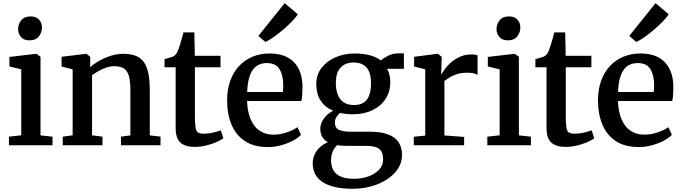

<svg xmlns="http://www.w3.org/2000/svg" viewBox="-20 -902 4232 1192"><path d="M35.5 0V-53.5L112 -62V-471.5L38.5 -489.5V-548.5L204.5 -568H206.5L231.5 -549.5V-61.5L306 -53.5V0ZM162 -651.5Q128 -651.5 110.2 -672.5Q92.5 -693.5 92.5 -721Q92.5 -752.5 111.8 -776.2Q131 -800 170 -800H171Q205 -800 222.8 -779.8Q240.5 -759.5 240.5 -732Q240.5 -700.5 221.2 -676Q202 -651.5 163 -651.5Z M431 -62V-471.5L362.5 -489V-549.5L514.5 -568H517.5L540 -549.5V-509L539 -484.5Q560.5 -504 593.8 -523.2Q627 -542.5 666.5 -555.2Q706 -568 745.5 -568Q808 -568 843.8 -544.5Q879.5 -521 894.8 -471.2Q910 -421.5 910 -342V-61.5L976.5 -54V0H731V-53.5L789.5 -61.5V-340.5Q789.5 -393 781.2 -426.2Q773 -459.5 751.5 -475.2Q730 -491 690 -491Q664.5 -491 639 -482.2Q613.5 -473.5 590.8 -460.5Q568 -447.5 551.5 -435V-62L616.5 -53.5V0H369.5V-53.5Z M1187.5 10Q1130.5 10 1100.5 -16.5Q1070.5 -43 1070.5 -108V-484.5H1001.5V-535Q1012 -538 1024 -541.2Q1036 -544.5 1046.5 -548Q1057 -551.5 1062.5 -556Q1068.5 -561 1072.8 -566.2Q1077 -571.5 1080.8 -578.8Q1084.5 -586 1088 -596Q1093 -608.5 1098.8 -628.5Q1104.5 -648.5 1110.2 -668.5Q1116 -688.5 1119 -701H1186.5L1189.5 -555.5H1349V-484.5H1190V-188Q1190 -134.5 1194 -110Q1198 -85.5 1210.5 -78.8Q1223 -72 1247.5 -72Q1274.5 -72 1304.2 -79Q1334 -86 1350.5 -93L1367 -43.5Q1351 -31.5 1322.2 -19Q1293.5 -6.5 1258.2 1.8Q1223 10 1187.5 10Z M1643.5 11Q1557 11 1500.8 -26Q1444.5 -63 1417.2 -128.5Q1390 -194 1390 -279Q1390 -346 1409.2 -399.8Q1428.5 -453.5 1463.8 -491.5Q1499 -529.5 1547.5 -549.8Q1596 -570 1654 -570Q1750.5 -570 1802.8 -518Q1855 -466 1858 -369.5Q1858 -338.5 1856.5 -315.5Q1855 -292.5 1851 -275H1514Q1515.5 -228 1526.5 -189.5Q1537.5 -151 1558 -123.2Q1578.5 -95.5 1608.8 -80.8Q1639 -66 1678.5 -66Q1720 -66 1762.2 -80.8Q1804.5 -95.5 1827 -112.5L1848.5 -65Q1831.5 -46.5 1799.5 -29.2Q1767.5 -12 1726.8 -0.5Q1686 11 1643.5 11ZM1514.5 -331H1736Q1737 -340 1737.8 -352Q1738.5 -364 1738.5 -373.5Q1738.5 -434 1715.5 -472.2Q1692.5 -510.5 1636.5 -510.5Q1611.5 -510.5 1590.2 -501.8Q1569 -493 1552.8 -472.8Q1536.5 -452.5 1526.5 -417.8Q1516.5 -383 1514.5 -331ZM1627 -642 1584 -679 1747.5 -882.5 1828.5 -813.5Q1817.5 -794.5 1792.8 -769Q1768 -743.5 1737.2 -717.2Q1706.5 -691 1677.5 -670.8Q1648.5 -650.5 1628.5 -642Z M2169 270Q2105.5 270 2059 259Q2012.5 248 1982 227.8Q1951.5 207.5 1936.5 178.5Q1921.5 149.5 1921.5 113Q1921.5 81 1934.2 55Q1947 29 1968.2 10.2Q1989.5 -8.5 2015.5 -19Q1992 -32 1980.2 -53.2Q1968.5 -74.5 1968.5 -103Q1968.5 -125.5 1979.2 -146.8Q1990 -168 2008 -185.8Q2026 -203.5 2048.5 -214.5Q1996 -236.5 1969.8 -278.8Q1943.5 -321 1943.5 -379Q1943.5 -439 1977.2 -481.8Q2011 -524.5 2065 -547.2Q2119 -570 2180.5 -570Q2233.5 -570 2275 -559.2Q2316.5 -548.5 2345 -526.5Q2356.5 -539 2387.2 -555Q2418 -571 2455.5 -571H2487.5V-475H2383Q2389 -464.5 2393.5 -451.8Q2398 -439 2400.5 -424.5Q2403 -410 2403 -394.5Q2403.5 -333.5 2373.8 -288Q2344 -242.5 2291.2 -217.5Q2238.5 -192.5 2168 -192.5Q2147 -192.5 2127.5 -194.8Q2108 -197 2090.5 -201Q2077 -189 2068 -174.2Q2059 -159.5 2059 -143Q2059 -108 2084.2 -96Q2109.5 -84 2169.5 -84H2280.5Q2347 -84 2390.5 -67.2Q2434 -50.5 2455 -18.2Q2476 14 2476 60Q2476 105.5 2451.5 144Q2427 182.5 2384 210.8Q2341 239 2285.8 254.5Q2230.5 270 2169 270ZM2180 208Q2224.5 208 2265 194Q2305.5 180 2332 153.2Q2358.5 126.5 2358.5 87.5Q2358.5 59.5 2349.5 40.8Q2340.5 22 2316.5 12.8Q2292.5 3.5 2247 3.5H2129.5Q2114 3.5 2099.8 2.5Q2085.5 1.5 2073 -1Q2055.5 16 2045.5 39.5Q2035.5 63 2035.5 94Q2035.5 129 2049.5 154.5Q2063.5 180 2095.2 194Q2127 208 2180 208ZM2178 -250Q2234 -250 2258.8 -285Q2283.5 -320 2283.5 -384Q2283.5 -429 2271.2 -457.5Q2259 -486 2235 -500Q2211 -514 2175.5 -514Q2142.5 -514 2117.8 -501Q2093 -488 2079 -460Q2065 -432 2065 -387Q2065 -346.5 2076.5 -315.5Q2088 -284.5 2113 -267.2Q2138 -250 2178 -250Z M2549 0V-53L2620 -60V-471.5L2551 -489V-549.5L2696 -568H2698.5L2722 -549.5V-530L2719 -442H2722Q2726.5 -451.5 2740.5 -471.5Q2754.5 -491.5 2778.2 -512.8Q2802 -534 2834.5 -549Q2867 -564 2907.5 -564Q2922 -564 2930.8 -562.2Q2939.5 -560.5 2945 -558.5V-437Q2938 -442.5 2921.8 -446.5Q2905.5 -450.5 2879.5 -450.5Q2842.5 -450.5 2815.5 -441.5Q2788.5 -432.5 2770 -420.5Q2751.5 -408.5 2739 -399.5V-61L2861.5 -52V0Z M3005.5 0V-53.5L3082 -62V-471.5L3008.5 -489.5V-548.5L3174.5 -568H3176.5L3201.5 -549.5V-61.5L3276 -53.5V0ZM3132 -651.5Q3098 -651.5 3080.2 -672.5Q3062.5 -693.5 3062.5 -721Q3062.5 -752.5 3081.8 -776.2Q3101 -800 3140 -800H3141Q3175 -800 3192.8 -779.8Q3210.5 -759.5 3210.5 -732Q3210.5 -700.5 3191.2 -676Q3172 -651.5 3133 -651.5Z M3490 10Q3433 10 3403 -16.5Q3373 -43 3373 -108V-484.5H3304V-535Q3314.5 -538 3326.5 -541.2Q3338.5 -544.5 3349 -548Q3359.5 -551.5 3365 -556Q3371 -561 3375.2 -566.2Q3379.5 -571.5 3383.2 -578.8Q3387 -586 3390.5 -596Q3395.5 -608.5 3401.2 -628.5Q3407 -648.5 3412.8 -668.5Q3418.5 -688.5 3421.5 -701H3489L3492 -555.5H3651.5V-484.5H3492.5V-188Q3492.5 -134.5 3496.5 -110Q3500.5 -85.5 3513 -78.8Q3525.5 -72 3550 -72Q3577 -72 3606.8 -79Q3636.5 -86 3653 -93L3669.5 -43.5Q3653.5 -31.5 3624.8 -19Q3596 -6.5 3560.8 1.8Q3525.5 10 3490 10Z M3946 11Q3859.5 11 3803.2 -26Q3747 -63 3719.8 -128.5Q3692.5 -194 3692.5 -279Q3692.5 -346 3711.8 -399.8Q3731 -453.5 3766.2 -491.5Q3801.5 -529.5 3850 -549.8Q3898.5 -570 3956.5 -570Q4053 -570 4105.2 -518Q4157.5 -466 4160.5 -369.5Q4160.5 -338.5 4159 -315.5Q4157.5 -292.5 4153.5 -275H3816.5Q3818 -228 3829 -189.5Q3840 -151 3860.5 -123.2Q3881 -95.5 3911.2 -80.8Q3941.5 -66 3981 -66Q4022.5 -66 4064.8 -80.8Q4107 -95.5 4129.5 -112.5L4151 -65Q4134 -46.5 4102 -29.2Q4070 -12 4029.2 -0.5Q3988.5 11 3946 11ZM3817 -331H4038.5Q4039.5 -340 4040.2 -352Q4041 -364 4041 -373.5Q4041 -434 4018 -472.2Q3995 -510.5 3939 -510.5Q3914 -510.5 3892.8 -501.8Q3871.5 -493 3855.2 -472.8Q3839 -452.5 3829 -417.8Q3819 -383 3817 -331ZM3929.5 -642 3886.5 -679 4050 -882.5 4131 -813.5Q4120 -794.5 4095.2 -769Q4070.5 -743.5 4039.8 -717.2Q4009 -691 3980 -670.8Q3951 -650.5 3931 -642Z"/></svg>

Font: Merriweather Light 18pt SemiBold
Style: Regular
Weight: 600
Version: Version 2.100